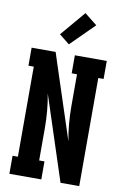

<svg xmlns="http://www.w3.org/2000/svg" viewBox="-105 -1043 710 1102"><g transform="rotate(10 250.0 -492.0)"><path d="M31 0V-105H62V-630H31V-735H171L191 -673L332 -243Q323 -292 318.5 -341.5Q314 -391 314 -441V-630H283V-735H469V-630H438V0H329L168 -492Q177 -443 181.5 -393.5Q186 -344 186 -294V-105H217V0ZM238 -791 178 -839 301 -984 374 -926Z"/></g></svg>

Font: Iosevka Curly Slab Extrabold
Style: Regular
Weight: 800
Monospace: yes
Designer: Belleve Invis
Foundry: Belleve Invis
Version: Version 22.1.2; ttfautohint (v1.8.4)